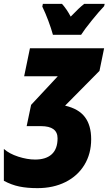

<svg xmlns="http://www.w3.org/2000/svg" viewBox="-24 -964 562 994"><path d="M-4 -28V-193Q24 -168 70.5 -153Q117 -138 158 -138Q214 -138 244 -165.5Q274 -193 274 -248Q274 -311 188 -311H114L137 -421L275 -569H101L131 -714H515L491 -597L313 -417Q383 -401 415.5 -358Q448 -315 448 -243Q448 -168 413 -110.5Q378 -53 315 -21.5Q252 10 170 10Q116 10 75.5 1.5Q35 -7 -4 -28ZM195 -930 198 -944H297Q322 -916 342 -878Q387 -925 412 -944H518L515 -932Q490 -906 451.5 -858.5Q413 -811 396 -784H250Q241 -817 226 -857Q211 -897 195 -930Z"/></svg>

Font: Noto Sans UI CondBlack
Style: Italic
Weight: 900
Width: 3
Italic angle: -12°
Designer: Monotype Design Team
Foundry: Monotype Imaging Inc.
Version: Version 1.001